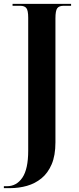

<svg xmlns="http://www.w3.org/2000/svg" viewBox="-36 -734 408 994"><path d="M-16 240V230H0Q50 230 80 185.5Q110 141 110 46V-642Q110 -680 100.5 -692Q91 -704 69 -704H29V-714H332V-704H293Q270 -704 260.5 -691.5Q251 -679 251 -639V3Q251 71 231.5 116.5Q212 162 179 189Q146 216 104 228Q62 240 17 240Z"/></svg>

Font: Noto Serif Display Condensed
Style: Bold
Weight: 700
Width: 3
Designer: Monotype Design Team
Foundry: Monotype Imaging Inc.
Version: Version 2.009